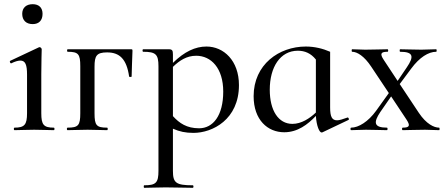

<svg xmlns="http://www.w3.org/2000/svg" viewBox="-20 -621 2124 916"><path d="M136 -506C166 -506 183 -524 183 -555C183 -584 166 -601 136 -601C105 -601 86 -584 86 -555C86 -524 105 -506 136 -506ZM49 0C74 0 107 -2 143 -2C179 -2 212 0 237 0C241 0 241 -12 237 -12C188 -12 177 -26 177 -81V-267C177 -332 179 -372 179 -386C179 -390 174 -396 169 -396C167 -396 167 -396 165 -395L29 -331C24 -329 29 -317 34 -319C52 -328 67 -332 77 -332C101 -332 109 -312 109 -265V-81C109 -26 97 -12 49 -12C45 -12 45 0 49 0Z M604 -386H303C299 -386 299 -374 303 -374C354 -374 363 -363 363 -305V-81C363 -23 354 -12 302 -12C298 -12 298 0 302 0C329 0 363 -2 398 -2C432 -2 465 0 491 0C495 0 495 -12 491 -12C440 -12 431 -23 431 -81V-303C431 -355 441 -371 491 -371C550 -371 584 -340 596 -256C596 -253 608 -253 608 -256C608 -282 611 -337 612 -377C612 -385 612 -386 604 -386Z M965 -399C912 -399 860 -375 805 -321V-361C805 -380 802 -386 785 -386H663C659 -386 659 -374 663 -374C723 -374 736 -362 736 -305V194C736 251 724 263 668 263C665 263 665 275 668 275C695 275 731 273 770 273C819 273 864 275 900 275C904 275 904 263 900 263C819 263 805 251 805 194V-7C837 7 865 13 903 13C994 13 1120 -51 1120 -215C1120 -332 1047 -399 965 -399ZM930 -9C871 -9 836 -33 805 -67V-302C837 -333 871 -355 916 -355C987 -355 1045 -296 1045 -184C1045 -69 996 -9 930 -9Z M1637 -60C1615 -52 1599 -47 1588 -47C1564 -47 1555 -64 1555 -108V-374C1521 -389 1481 -399 1439 -399C1311 -399 1190 -313 1190 -162C1190 -49 1257 10 1336 10C1400 10 1448 -27 1487 -68C1490 -19 1504 11 1514 11C1516 11 1517 11 1519 10L1643 -49C1647 -52 1642 -63 1637 -60ZM1375 -30C1308 -30 1267 -94 1267 -193C1267 -301 1317 -379 1401 -379C1434 -379 1463 -367 1487 -337V-84C1457 -56 1418 -30 1375 -30Z M2075 -12C2051 -12 2014 -29 1978 -83L1887 -220L1942 -294C1981 -347 2024 -374 2061 -374C2064 -374 2064 -386 2061 -386C2034 -386 2020 -384 1990 -384C1944 -384 1921 -386 1889 -386C1886 -386 1886 -374 1889 -374C1954 -374 1955 -350 1921 -300L1877 -235L1811 -335C1791 -365 1797 -374 1829 -374C1833 -374 1833 -386 1829 -386C1801 -386 1768 -384 1722 -384C1702 -384 1680 -386 1660 -386C1657 -386 1657 -374 1660 -374C1684 -374 1718 -353 1751 -303L1835 -177L1774 -92C1737 -41 1691 -12 1655 -12C1651 -12 1651 0 1655 0C1682 0 1695 -2 1726 -2C1771 -2 1795 0 1826 0C1830 0 1830 -12 1826 -12C1762 -12 1762 -38 1794 -86L1846 -161L1919 -51C1938 -22 1935 -12 1901 -12C1897 -12 1897 0 1901 0C1929 0 1962 -2 2008 -2C2029 -2 2053 0 2075 0C2078 0 2078 -12 2075 -12Z"/></svg>

Font: Cormorant Infant Book
Style: Regular
Weight: 500
Designer: Christian Thalmann (Catharsis Fonts)
Version: Version 1.000;PS 002.000;hotconv 1.0.88;makeotf.lib2.5.64775